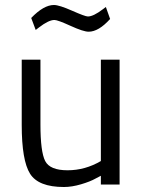

<svg xmlns="http://www.w3.org/2000/svg" viewBox="-20 -739 571 769"><path d="M459 -500V0H384V-35L363 -24Q342 -12 305 -1Q268 10 236 10Q134 10 100.5 -43Q67 -96 67 -239Q67 -239 67 -500H142V-240Q142 -131 161 -94Q180 -57 250.5 -57Q321 -57 384 -94V-500ZM335 -612Q314 -612 262.5 -635.5Q211 -659 198 -659Q175 -659 136 -629L123 -619L105 -667Q155 -719 196 -719Q217 -719 269 -696Q321 -673 332 -673Q354 -673 392 -702L404 -711L421 -663Q375 -612 335 -612Z"/></svg>

Font: Titillium Web
Style: Regular
Weight: 400
Version: Version 1.002;PS 57.000;hotconv 1.0.70;makeotf.lib2.5.55311